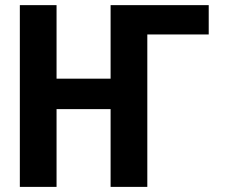

<svg xmlns="http://www.w3.org/2000/svg" viewBox="-20 -731 879 751"><path d="M201.2 -423.3H412.6V-710.9H796.4V-596.2H556.2V0H412.6V-304.2H201.2V0H57.6V-710.9H201.2Z"/></svg>

Font: MAUL Condensed Bold
Style: Condensed Bold
Weight: 700
Designer: MAUL
Version: Version 1.0; 2020; ttfautohint (v1.8.3)